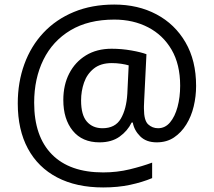

<svg xmlns="http://www.w3.org/2000/svg" viewBox="-20 -734 939 843"><path d="M841 -357Q841 -311 830.5 -267Q820 -223 798 -187.5Q776 -152 744 -130.5Q712 -109 668 -109Q622 -109 595.5 -135.5Q569 -162 563 -196H558Q540 -159 505 -134Q470 -109 417 -109Q341 -109 299.5 -160Q258 -211 258 -295Q258 -361 284 -411.5Q310 -462 357.5 -491Q405 -520 470 -520Q514 -520 556.5 -512.5Q599 -505 623 -496L613 -293Q612 -275 612 -267.5Q612 -260 612 -257Q612 -205 630.5 -188Q649 -171 674 -171Q705 -171 726.5 -196.5Q748 -222 759.5 -264.5Q771 -307 771 -358Q771 -451 733.5 -515.5Q696 -580 630.5 -614Q565 -648 482 -648Q368 -648 289.5 -601Q211 -554 170.5 -471.5Q130 -389 130 -283Q130 -135 208 -56Q286 23 433 23Q494 23 549.5 9.5Q605 -4 648 -20V48Q605 66 551.5 77.5Q498 89 433 89Q315 89 231 45Q147 1 102.5 -81.5Q58 -164 58 -280Q58 -373 87 -452.5Q116 -532 171 -590.5Q226 -649 304.5 -681.5Q383 -714 482 -714Q586 -714 667 -671Q748 -628 794.5 -548Q841 -468 841 -357ZM336 -293Q336 -229 361.5 -200Q387 -171 430 -171Q486 -171 510.5 -213Q535 -255 539 -322L545 -447Q532 -451 512 -454Q492 -457 471 -457Q422 -457 392 -433Q362 -409 349 -371.5Q336 -334 336 -293Z"/></svg>

Font: Noto Sans Symbols 2
Style: Regular
Weight: 400
Designer: Monotype Design Team
Foundry: Monotype Imaging Inc.
Version: Version 2.008; ttfautohint (v1.8.4.7-5d5b)